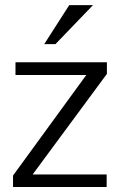

<svg xmlns="http://www.w3.org/2000/svg" viewBox="-20 -749 469 769"><path d="M32.2 0ZM257.3 -728.5H352.5L202.1 -572.3H157.2ZM42 -448.7V-499.5H408.2V-453.1L110.8 -50.3H407.2V0H32.2V-45.9L325.7 -448.7Z"/></svg>

Font: Pontano Sans
Style: Regular
Weight: 400
Foundry: vernon adams
Version: 1.0